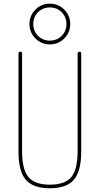

<svg xmlns="http://www.w3.org/2000/svg" viewBox="-20 -1010 540 1040"><path d="M314 -943.8Q288.1 -969.7 250 -969.7Q211.9 -969.7 186 -943.8Q160.2 -918 160.2 -879.9Q160.2 -841.8 186 -815.9Q211.9 -790 250 -790Q288.1 -790 314 -815.9Q339.8 -841.8 339.8 -879.9Q339.8 -918 314 -943.8ZM328.1 -801.8Q295.9 -769.5 250 -769.5Q204.1 -769.5 171.9 -801.8Q139.6 -834 139.6 -879.9Q139.6 -925.8 171.9 -958Q204.1 -990.2 250 -990.2Q295.9 -990.2 328.1 -958Q360.4 -925.8 360.4 -879.9Q360.4 -834 328.1 -801.8ZM80.1 -190.4V-719.7Q80.1 -729.5 89.8 -730Q99.6 -730.5 99.6 -719.7V-190.4Q99.6 -92.8 133.8 -51.3Q168 -9.8 250 -9.8Q332 -9.8 366.2 -50.8Q400.4 -91.8 400.4 -190.4V-719.7Q400.4 -729.5 410.2 -730Q419.9 -730.5 419.9 -719.7V-190.4Q419.9 -83 380.4 -36.6Q340.8 9.8 250 9.8Q159.2 9.8 119.6 -36.6Q80.1 -83 80.1 -190.4Z"/></svg>

Font: Rounded-X Mgen+ 1m thin
Style: Regular
Weight: 100
Designer: [Source Han Sans]
Ryoko NISHIZUKA  (kana & ideographs); Paul D. Hunt (Latin, Greek & Cyrillic); Wenlong ZHANG  (bopomofo
Version: Version 1.059.20150602